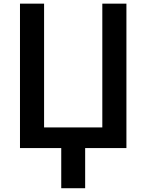

<svg xmlns="http://www.w3.org/2000/svg" viewBox="-20 -792 782 1027"><path d="M86.9 0V-772.5H215.8V-110.4H527.3V-772.5H656.2V0H435.5V214.8H307.6V0Z"/></svg>

Font: Gothic A1
Style: Bold
Weight: 700
Version: Version 2.50